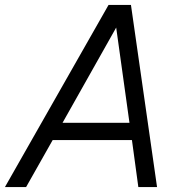

<svg xmlns="http://www.w3.org/2000/svg" viewBox="-36 -760 744 780"><path d="M-16 0 405 -740H496L602 0H526L500 -191H178L70 0ZM218 -261H490L436 -648Z"/></svg>

Font: Be Vietnam Pro Light
Style: Italic
Weight: 300
Italic angle: -12°
Designer: Lam Bao, Tony Le, Vietanh Nguyen
Foundry: Yellow Type Foundry
Version: Version 1.002; ttfautohint (v1.8.3)